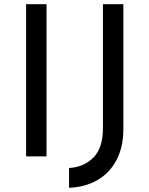

<svg xmlns="http://www.w3.org/2000/svg" viewBox="-20 -743 710 912"><path d="M104 -723H201V0H104ZM566 -131Q566 -43 532.5 19Q499 81 441 113.5Q383 146 308 149V55Q378 51 423.5 5.5Q469 -40 469 -134V-723H566Z"/></svg>

Font: Josefin Sans Thin
Style: Regular
Weight: 400
Version: Version 2.000